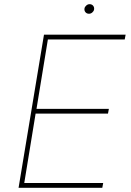

<svg xmlns="http://www.w3.org/2000/svg" viewBox="-20 -892 624 912"><path d="M68.2 0 188.9 -727.3H576.7L572.4 -704.5H207.4L153.4 -375H497.2L492.9 -352.3H149.1L95.2 -22.7H470.2L465.9 0ZM402.7 -826.7Q392 -826.7 385.8 -834.2Q379.6 -841.6 381.4 -852.3Q382.8 -859.7 389.9 -865.9Q397 -872.2 405.5 -872.2Q416.2 -872.2 422.4 -864.7Q428.6 -857.2 426.8 -846.6Q425.4 -838.8 418.3 -832.7Q411.2 -826.7 402.7 -826.7Z"/></svg>

Font: Inter Thin  BETA
Style: Italic
Weight: 100
Italic angle: -9.39999°
Designer: Rasmus Andersson
Foundry: rsms
Version: Version 3.011;git-f93a4a705